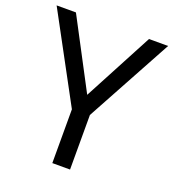

<svg xmlns="http://www.w3.org/2000/svg" viewBox="-131 -815 827 916"><g transform="rotate(20 283.0 -357.0)"><path d="M283 -363 469 -714H566L328 -277V0H238V-273L0 -714H98Z"/></g></svg>

Font: Noto Sans Tangsa
Style: Regular
Weight: 400
Designer: David Williams
Foundry: Google LLC
Version: Version 1.504